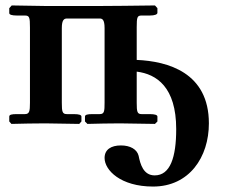

<svg xmlns="http://www.w3.org/2000/svg" viewBox="-20 -454 827 705"><path d="M90 -353V-77C90 -45 88 -35 71 -35H41C23 -35 14 -33 14 -26V-8L22 1C58 0 109 -1 146 -1L271 1L279 -8V-26C279 -32 270 -35 251 -35H226C209 -35 207 -43 207 -77V-351C207 -382 216 -386 226 -386H346C355 -386 364 -383 364 -351V-77C364 -45 363 -35 346 -35H319C302 -35 292 -33 292 -26V-8L301 1C335 0 386 -1 420 -1L549 1L558 -8V-26C558 -32 548 -35 530 -35H500C484 -35 482 -43 482 -77V-191C555 -182 627 -134 627 20C627 124 605 190 548 190C506 190 495 148 489 118C483 94 458 80 424 80C388 80 364 95 364 126C364 171 423 231 542 231C675 231 747 123 747 -1C747 -188 596 -229 482 -234V-354C482 -391 484 -397 500 -397H530C548 -397 558 -401 558 -407V-424L549 -434C511 -433 346 -432 346 -432H147L23 -434L14 -424V-406C14 -400 24 -397 42 -397H71C88 -397 90 -391 90 -353Z"/></svg>

Font: Libertinus Serif
Style: Bold
Weight: 700
Designer: Philipp H. Poll, Khaled Hosny
Foundry: Caleb Maclennan
Version: Version 7.050;RELEASE